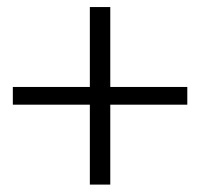

<svg xmlns="http://www.w3.org/2000/svg" viewBox="-20 -518 553 531"><path d="M228.5 -498.5H285V-277.5H498V-228.5H285V-7.5H228.5V-228.5H15.5V-277.5H228.5Z"/></svg>

Font: Karla Light
Style: Regular
Weight: 300
Designer: Jonathan Pinhorn
Version: Version 2.004;gftools[0.9.33]